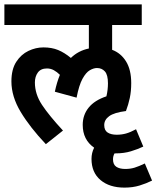

<svg xmlns="http://www.w3.org/2000/svg" viewBox="-20 -642 713 875"><path d="M178 -426Q216 -426 245 -414Q274 -402 303 -378Q337 -411 385 -421V-528H0V-622H626V-528H491V-415Q531 -400 554.5 -362Q578 -324 578 -263Q578 -226 571.5 -195.5Q565 -165 554 -136Q500 -129 477.5 -112.5Q455 -96 455 -72Q455 -48 470.5 -38Q486 -28 512 -28Q534 -28 554 -33.5Q574 -39 600 -53L633 26Q608 38 576.5 47.5Q545 57 507 57Q504 57 502 57Q495 69 495 84Q495 108 510 118Q525 128 551 128Q574 128 593.5 122Q613 116 640 103L673 181Q647 194 616 203.5Q585 213 547 213Q479 213 438 178.5Q397 144 397 82Q397 55 409 31Q357 -5 357 -73Q357 -118 384 -151.5Q411 -185 465 -203Q472 -233 472 -262Q472 -301 458 -316.5Q444 -332 422 -332Q407 -332 389.5 -322Q372 -312 356 -283Q340 -254 329 -197L230 -224Q239 -267 253 -301Q240 -314 225.5 -322Q211 -330 194 -330Q166 -330 152.5 -311.5Q139 -293 139 -266Q139 -213 171.5 -164Q204 -115 267 -47L189 15Q117 -61 74.5 -131.5Q32 -202 32 -271Q32 -326 54 -360Q76 -394 109.5 -410Q143 -426 178 -426Z"/></svg>

Font: Noto Sans Condensed SemiBold
Style: Italic
Weight: 600
Width: 3
Italic angle: -12°
Designer: Monotype Design Team
Foundry: Monotype Imaging Inc.
Version: Version 2.013; ttfautohint (v1.8.4.7-5d5b)